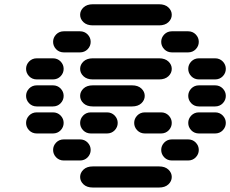

<svg xmlns="http://www.w3.org/2000/svg" viewBox="-20 -881 1064 888"><path d="M409.2 -13.7H715.8Q743.2 -13.7 758.8 -28.3Q774.4 -43 774.4 -62.5Q774.4 -82 758.8 -96.7Q743.2 -111.3 715.8 -111.3H409.2Q381.8 -111.3 366.2 -96.7Q350.6 -82 350.6 -62.5Q350.6 -43 366.2 -28.3Q381.8 -13.7 409.2 -13.7ZM275.4 -138.7H349.6Q371.1 -138.7 385.3 -153.3Q399.4 -168 399.4 -187.5Q399.4 -207 385.3 -221.7Q371.1 -236.3 349.6 -236.3H275.4Q253.9 -236.3 239.7 -221.7Q225.6 -207 225.6 -187.5Q225.6 -168 239.7 -153.3Q253.9 -138.7 275.4 -138.7ZM775.4 -138.7H849.6Q871.1 -138.7 885.3 -153.3Q899.4 -168 899.4 -187.5Q899.4 -207 885.3 -221.7Q871.1 -236.3 849.6 -236.3H775.4Q753.9 -236.3 739.7 -221.7Q725.6 -207 725.6 -187.5Q725.6 -168 739.7 -153.3Q753.9 -138.7 775.4 -138.7ZM150.4 -263.7H224.6Q246.1 -263.7 260.3 -278.3Q274.4 -293 274.4 -312.5Q274.4 -332 260.3 -346.7Q246.1 -361.3 224.6 -361.3H150.4Q128.9 -361.3 114.7 -346.7Q100.6 -332 100.6 -312.5Q100.6 -293 114.7 -278.3Q128.9 -263.7 150.4 -263.7ZM400.4 -263.7H474.6Q496.1 -263.7 510.3 -278.3Q524.4 -293 524.4 -312.5Q524.4 -332 510.3 -346.7Q496.1 -361.3 474.6 -361.3H400.4Q378.9 -361.3 364.7 -346.7Q350.6 -332 350.6 -312.5Q350.6 -293 364.7 -278.3Q378.9 -263.7 400.4 -263.7ZM650.4 -263.7H724.6Q746.1 -263.7 760.3 -278.3Q774.4 -293 774.4 -312.5Q774.4 -332 760.3 -346.7Q746.1 -361.3 724.6 -361.3H650.4Q628.9 -361.3 614.7 -346.7Q600.6 -332 600.6 -312.5Q600.6 -293 614.7 -278.3Q628.9 -263.7 650.4 -263.7ZM900.4 -263.7H974.6Q996.1 -263.7 1010.3 -278.3Q1024.4 -293 1024.4 -312.5Q1024.4 -332 1010.3 -346.7Q996.1 -361.3 974.6 -361.3H900.4Q878.9 -361.3 864.7 -346.7Q850.6 -332 850.6 -312.5Q850.6 -293 864.7 -278.3Q878.9 -263.7 900.4 -263.7ZM150.4 -388.7H224.6Q246.1 -388.7 260.3 -403.3Q274.4 -418 274.4 -437.5Q274.4 -457 260.3 -471.7Q246.1 -486.3 224.6 -486.3H150.4Q128.9 -486.3 114.7 -471.7Q100.6 -457 100.6 -437.5Q100.6 -418 114.7 -403.3Q128.9 -388.7 150.4 -388.7ZM409.2 -388.7H590.8Q618.2 -388.7 633.8 -403.3Q649.4 -418 649.4 -437.5Q649.4 -457 633.8 -471.7Q618.2 -486.3 590.8 -486.3H409.2Q381.8 -486.3 366.2 -471.7Q350.6 -457 350.6 -437.5Q350.6 -418 366.2 -403.3Q381.8 -388.7 409.2 -388.7ZM900.4 -388.7H974.6Q996.1 -388.7 1010.3 -403.3Q1024.4 -418 1024.4 -437.5Q1024.4 -457 1010.3 -471.7Q996.1 -486.3 974.6 -486.3H900.4Q878.9 -486.3 864.7 -471.7Q850.6 -457 850.6 -437.5Q850.6 -418 864.7 -403.3Q878.9 -388.7 900.4 -388.7ZM150.4 -513.7H224.6Q246.1 -513.7 260.3 -528.3Q274.4 -543 274.4 -562.5Q274.4 -582 260.3 -596.7Q246.1 -611.3 224.6 -611.3H150.4Q128.9 -611.3 114.7 -596.7Q100.6 -582 100.6 -562.5Q100.6 -543 114.7 -528.3Q128.9 -513.7 150.4 -513.7ZM409.2 -513.7H715.8Q743.2 -513.7 758.8 -528.3Q774.4 -543 774.4 -562.5Q774.4 -582 758.8 -596.7Q743.2 -611.3 715.8 -611.3H409.2Q381.8 -611.3 366.2 -596.7Q350.6 -582 350.6 -562.5Q350.6 -543 366.2 -528.3Q381.8 -513.7 409.2 -513.7ZM900.4 -513.7H974.6Q996.1 -513.7 1010.3 -528.3Q1024.4 -543 1024.4 -562.5Q1024.4 -582 1010.3 -596.7Q996.1 -611.3 974.6 -611.3H900.4Q878.9 -611.3 864.7 -596.7Q850.6 -582 850.6 -562.5Q850.6 -543 864.7 -528.3Q878.9 -513.7 900.4 -513.7ZM275.4 -638.7H349.6Q371.1 -638.7 385.3 -653.3Q399.4 -668 399.4 -687.5Q399.4 -707 385.3 -721.7Q371.1 -736.3 349.6 -736.3H275.4Q253.9 -736.3 239.7 -721.7Q225.6 -707 225.6 -687.5Q225.6 -668 239.7 -653.3Q253.9 -638.7 275.4 -638.7ZM775.4 -638.7H849.6Q871.1 -638.7 885.3 -653.3Q899.4 -668 899.4 -687.5Q899.4 -707 885.3 -721.7Q871.1 -736.3 849.6 -736.3H775.4Q753.9 -736.3 739.7 -721.7Q725.6 -707 725.6 -687.5Q725.6 -668 739.7 -653.3Q753.9 -638.7 775.4 -638.7ZM409.2 -763.7H715.8Q743.2 -763.7 758.8 -778.3Q774.4 -793 774.4 -812.5Q774.4 -832 758.8 -846.7Q743.2 -861.3 715.8 -861.3H409.2Q381.8 -861.3 366.2 -846.7Q350.6 -832 350.6 -812.5Q350.6 -793 366.2 -778.3Q381.8 -763.7 409.2 -763.7Z"/></svg>

Font: Sixtyfour
Style: Regular
Weight: 400
Designer: Jens Kutilek
Foundry: Jens Kutilek
Version: Version 2.001